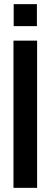

<svg xmlns="http://www.w3.org/2000/svg" viewBox="-20 -906 243 926"><path d="M45 0V-710H159V0ZM46 -780V-886H158V-780Z"/></svg>

Font: Special Gothic Condensed One
Style: Regular
Weight: 400
Designer: Alistair McCready
Foundry: Monolith
Version: Version 1.010; ttfautohint (v1.8.4.7-5d5b)